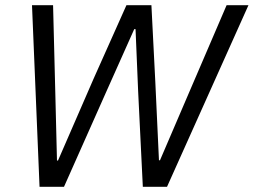

<svg xmlns="http://www.w3.org/2000/svg" viewBox="-20 -718 975 738"><path d="M226 0H132L103 -698H184L193 -344L199 -101H203L340 -416L466 -698H562L577 -403L591 -102H595L701 -349L851 -698H935L622 0H529L511 -367L501 -606H496L387 -362Z"/></svg>

Font: Aneliza
Style: Italic
Weight: 400
Italic angle: -11.31°
Designer: Mike Abbink, Paul van der Laan, Pieter van Rosmalen
Foundry: Bold Monday
Version: Version 3.0